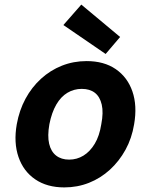

<svg xmlns="http://www.w3.org/2000/svg" viewBox="-20 -804 657 836"><path d="M260 12Q185 12 133.5 -23Q82 -58 60.5 -120.5Q39 -183 53 -263Q64 -324 91 -374Q118 -424 158.5 -461Q199 -498 249.5 -518Q300 -538 357 -538Q433 -538 484 -503Q535 -468 556.5 -406Q578 -344 564 -263Q554 -202 526.5 -152Q499 -102 458.5 -65Q418 -28 367.5 -8Q317 12 260 12ZM281 -109Q315 -109 343.5 -126.5Q372 -144 392.5 -178Q413 -212 421 -263Q431 -314 423 -348.5Q415 -383 393 -400Q371 -417 336 -417Q302 -417 273.5 -400Q245 -383 225 -348.5Q205 -314 195 -263Q186 -212 194 -178Q202 -144 224.5 -126.5Q247 -109 281 -109ZM440 -569 256 -695 334 -784 503 -643Z"/></svg>

Font: DM Sans 9pt ExtraBold
Style: Italic
Weight: 800
Italic angle: -10°
Version: Version 4.004;gftools[0.9.30]